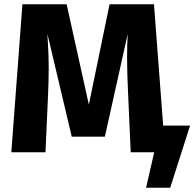

<svg xmlns="http://www.w3.org/2000/svg" viewBox="-20 -713 910 899"><path d="M870 -125 777 166H664L702 0H592L580 -271Q575 -368 575 -444Q575 -502 578 -554L471 -73H316L202 -554Q208 -467 208 -390Q208 -332 205 -269L193 0H33L85 -693H292L396 -223L493 -693H701L744 -125Z"/></svg>

Font: Fira Sans BGR
Style: Bold
Weight: 700
Designer: bBox Type GmbH & Carrois Corporate GbR & Edenspiekermann AG
Foundry: bBox Type GmbH & Carrois Corporate GbR & Edenspiekermann AG
Version: Version 4.301